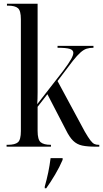

<svg xmlns="http://www.w3.org/2000/svg" viewBox="-20 -780 548 1021"><path d="M15 0V-10H22Q60 -10 75.5 -23.5Q91 -37 91 -83V-678Q91 -723 75.5 -736.5Q60 -750 22 -750H17V-760H180V-352Q180 -324 180 -289.5Q180 -255 178 -226L315 -402Q347 -445 358.5 -466Q370 -487 370 -499Q370 -514 351 -520Q332 -526 286 -526V-536H477V-526Q456 -526 440.5 -521Q425 -516 408 -501Q391 -486 367 -456L286 -349L431 -80Q449 -49 460.5 -34Q472 -19 481.5 -14.5Q491 -10 503 -10H508V0H491Q445 0 417 -6Q389 -12 369 -31.5Q349 -51 330 -90L232 -279L180 -212V-84Q180 -37 196.5 -23.5Q213 -10 248 -10H251V0ZM218 212Q229 173 236.5 137Q244 101 249 61H313V70Q297 108 273 148.5Q249 189 226 221H218Z"/></svg>

Font: Noto Serif Display Condensed
Style: Regular
Weight: 400
Width: 3
Designer: Monotype Design Team
Foundry: Monotype Imaging Inc.
Version: Version 2.009